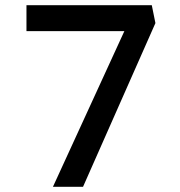

<svg xmlns="http://www.w3.org/2000/svg" viewBox="-20 -720 694 740"><path d="M184 0 474 -632 486 -600H82V-700H565L579 -631L300 0Z"/></svg>

Font: Lexend Peta
Style: Regular
Weight: 400
Designer: Bonnie Shaver-Troup, Thomas Jockin
Foundry: Lexend
Version: Version 1.007